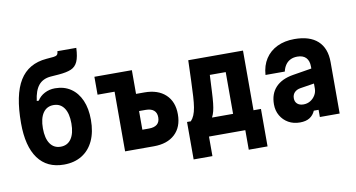

<svg xmlns="http://www.w3.org/2000/svg" viewBox="-92 -1103 2783 1499"><g transform="rotate(-10 1300.0 -353.5)"><path d="M329 19Q195 19 124.5 -77.5Q54 -174 54 -357Q54 -582 123 -694Q192 -806 336 -818L393 -823Q413 -825 421.5 -833Q430 -841 431 -862H581Q578 -791 561 -753.5Q544 -716 508.5 -701Q473 -686 412 -681L346 -676Q283 -671 249 -630Q215 -589 205 -507H221Q242 -541 279.5 -560.5Q317 -580 362 -580Q434 -580 486.5 -544.5Q539 -509 567.5 -444Q596 -379 596 -289Q596 -193 564 -124Q532 -55 472 -18Q412 19 329 19ZM328 -123Q382 -123 411.5 -166Q441 -209 441 -288Q441 -367 411.5 -410Q382 -453 328 -453Q274 -453 244.5 -410Q215 -367 215 -288Q215 -209 244.5 -166Q274 -123 328 -123Z M816 0V-473H681V-615H978V-427H1044Q1151 -427 1211.5 -370.5Q1272 -314 1272 -214Q1272 -113 1211.5 -56.5Q1151 0 1044 0ZM978 -143H1030Q1073 -143 1095 -161.5Q1117 -180 1117 -217Q1117 -253 1095 -272Q1073 -291 1030 -291H978Z M1332 155V-142H1362Q1378 -159 1388.5 -183.5Q1399 -208 1405 -244Q1411 -280 1414 -331.5Q1417 -383 1419.5 -452.5Q1422 -522 1425 -615H1859V-142H1918V155H1769V0H1481V155ZM1530 -142H1697V-473H1571Q1567 -396 1564.5 -342Q1562 -288 1558 -251Q1554 -214 1547.5 -188.5Q1541 -163 1530 -142Z M2370 -386V-267L2249 -248Q2219 -243 2202 -225Q2185 -207 2185 -179Q2185 -151 2203 -135Q2221 -119 2252 -119Q2282 -119 2306 -133.5Q2330 -148 2345 -172.5Q2360 -197 2360 -226V-400Q2360 -446 2336.5 -470.5Q2313 -495 2268 -495Q2237 -495 2213.5 -483.5Q2190 -472 2174.5 -450Q2159 -428 2152 -397H1999Q2004 -471 2038.5 -524Q2073 -577 2132 -605.5Q2191 -634 2269 -634Q2390 -634 2453.5 -576Q2517 -518 2517 -408V0H2360V-57H2322Q2307 -22 2277.5 -3.5Q2248 15 2201 15Q2149 15 2109.5 -7.5Q2070 -30 2047 -69.5Q2024 -109 2024 -159Q2024 -243 2072 -294Q2120 -345 2211 -360Z"/></g></svg>

Font: Martian Mono SemiCondensed
Style: Bold
Weight: 700
Width: 4
Designer: Roman Shamin
Foundry: Evil Martians
Version: Version 1.000